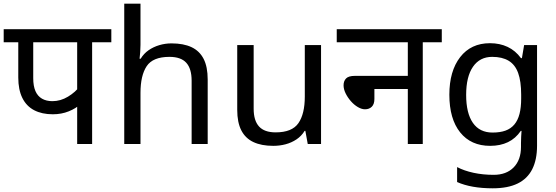

<svg xmlns="http://www.w3.org/2000/svg" viewBox="-20 -780 3014 1040"><path d="M479 -551V0H398V-244L417 -217Q392 -193 352.5 -177Q313 -161 266 -161Q207 -161 165 -183Q123 -205 101 -249.5Q79 -294 79 -360V-551H0V-622H583V-551ZM398 -551H160V-357Q160 -314 172 -286.5Q184 -259 207.5 -245.5Q231 -232 264 -232Q308 -232 348.5 -256.5Q389 -281 414 -315L398 -263Z M741 -537Q741 -518 739.5 -498Q738 -478 736 -462H742Q759 -490 785 -508Q811 -526 843 -535.5Q875 -545 909 -545Q974 -545 1017.5 -524.5Q1061 -504 1083 -461Q1105 -418 1105 -349V0H1018V-343Q1018 -408 989 -440Q960 -472 898 -472Q808 -472 774.5 -421.5Q741 -371 741 -277V0H653V-760H741Z M1719 -536V0H1647L1634 -71H1630Q1613 -43 1586 -25Q1559 -7 1527 1.5Q1495 10 1460 10Q1396 10 1352.5 -10.5Q1309 -31 1287 -74Q1265 -117 1265 -185V-536H1354V-191Q1354 -127 1383 -95Q1412 -63 1473 -63Q1562 -63 1596.5 -113Q1631 -163 1631 -257V-536Z M1804 -622H2373V-551H2270V0H2189V-298H2008V-244Q2008 -216 1994 -202Q1980 -188 1957 -188Q1939 -188 1918.5 -200Q1898 -212 1880.5 -232Q1863 -252 1852 -274.5Q1841 -297 1841 -318Q1841 -341 1854.5 -355Q1868 -369 1902 -369H2189V-551H1804Z M2634 -546Q2687 -546 2729.5 -526Q2772 -506 2802 -465H2807L2819 -536H2889V9Q2889 85 2863 136.5Q2837 188 2784 214Q2731 240 2649 240Q2591 240 2542.5 231.5Q2494 223 2456 206V125Q2494 145 2545 156Q2596 167 2654 167Q2723 167 2762.5 126.5Q2802 86 2802 16V-5Q2802 -17 2803 -39.5Q2804 -62 2805 -71H2801Q2773 -30 2731.5 -10Q2690 10 2635 10Q2531 10 2472.5 -63Q2414 -136 2414 -267Q2414 -395 2472.5 -470.5Q2531 -546 2634 -546ZM2646 -472Q2579 -472 2542 -418.5Q2505 -365 2505 -266Q2505 -167 2541.5 -114.5Q2578 -62 2648 -62Q2689 -62 2718 -72.5Q2747 -83 2766 -105.5Q2785 -128 2794 -163Q2803 -198 2803 -246V-267Q2803 -340 2786.5 -385Q2770 -430 2735 -451Q2700 -472 2646 -472Z"/></svg>

Font: lhindi05
Style: Book
Weight: 400
Designer: Jelle Bosma - Monotype Design Team
Foundry: Monotype Imaging Inc.
Version: Version 2.003